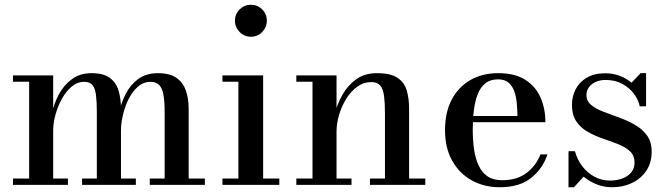

<svg xmlns="http://www.w3.org/2000/svg" viewBox="-20 -777 2808 807"><path d="M203.5 -460V-26.5H265.5V0H34.5V-26.5H102.5V-433.5H34.5V-460ZM488.5 -319.5V-26.5H551V0H325V-26.5H387V-307Q387 -349 383.5 -377.2Q380 -405.5 368.8 -419.2Q357.5 -433 334 -433Q305 -433 281 -412.8Q257 -392.5 239.8 -361Q222.5 -329.5 213 -294.2Q203.5 -259 203.5 -228.5L189 -227.5Q189 -260.5 198.2 -302Q207.5 -343.5 228.2 -381.8Q249 -420 282.8 -444.8Q316.5 -469.5 365 -469.5Q414 -469.5 440.8 -450.2Q467.5 -431 478 -397Q488.5 -363 488.5 -319.5ZM773 -319.5V-26.5H841V0H609.5V-26.5H672V-307Q672 -349 667.2 -377.2Q662.5 -405.5 649.5 -419.2Q636.5 -433 613 -433Q583 -433 559.8 -412.8Q536.5 -392.5 520.8 -361Q505 -329.5 496.8 -294.2Q488.5 -259 488.5 -228.5L472 -227.5Q472 -260.5 480.2 -302Q488.5 -343.5 508 -381.8Q527.5 -420 560.8 -444.8Q594 -469.5 644 -469.5Q693 -469.5 721 -450.2Q749 -431 761 -397Q773 -363 773 -319.5Z M1034.5 -622.5Q1007 -622.5 987.2 -642.5Q967.5 -662.5 967.5 -690Q967.5 -718 987.2 -737.5Q1007 -757 1034.5 -757Q1062.5 -757 1082 -737.5Q1101.5 -718 1101.5 -690Q1101.5 -662.5 1082 -642.5Q1062.5 -622.5 1034.5 -622.5ZM1086 -460V-26.5H1154V0H915V-26.5H982V-433.5H915V-460Z M1394.5 -460V-26.5H1457.5V0H1225.5V-26.5H1293.5V-433.5H1225.5V-460ZM1699.5 -319.5V-26.5H1767.5V0H1535V-26.5H1598V-303Q1598 -345 1594.2 -373.8Q1590.5 -402.5 1578.2 -417.2Q1566 -432 1540.5 -432Q1508 -432 1481 -412.2Q1454 -392.5 1434.8 -361Q1415.5 -329.5 1405 -293.5Q1394.5 -257.5 1394.5 -224.5L1377 -223Q1377 -256.5 1387.2 -298.5Q1397.5 -340.5 1419.8 -379.5Q1442 -418.5 1477.5 -444Q1513 -469.5 1564 -469.5Q1621.5 -469.5 1650.5 -450.2Q1679.5 -431 1689.5 -397Q1699.5 -363 1699.5 -319.5Z M2080 10Q2015.5 10 1963.5 -18.5Q1911.5 -47 1881 -100.8Q1850.5 -154.5 1850.5 -230Q1850.5 -305.5 1879 -359Q1907.5 -412.5 1957.8 -441Q2008 -469.5 2073.5 -469.5Q2145.5 -469.5 2189.2 -440.8Q2233 -412 2252.8 -365Q2272.5 -318 2272.5 -263.5H1918V-289.5H2155Q2154.5 -314.5 2152.2 -341.5Q2150 -368.5 2142.2 -391.5Q2134.5 -414.5 2118.2 -429Q2102 -443.5 2073.5 -443.5Q2041 -443.5 2020.2 -427Q1999.5 -410.5 1988 -381.2Q1976.5 -352 1971.8 -314Q1967 -276 1967 -233Q1967 -188.5 1972.5 -149.8Q1978 -111 1991.8 -81.5Q2005.5 -52 2029.2 -35.8Q2053 -19.5 2090 -19.5Q2152.5 -19.5 2192.8 -49.8Q2233 -80 2251.5 -128H2281Q2261.5 -68.5 2212.5 -29.2Q2163.5 10 2080 10Z M2369.5 10V-141.5H2396.5Q2406 -106 2427.5 -78Q2449 -50 2479 -34Q2509 -18 2544 -18Q2571.5 -18 2595 -26.5Q2618.5 -35 2632.8 -52Q2647 -69 2647 -93.5Q2647 -123.5 2627.8 -141.2Q2608.5 -159 2578.8 -170.8Q2549 -182.5 2515.2 -194Q2481.5 -205.5 2451.8 -222Q2422 -238.5 2403 -265.8Q2384 -293 2384 -337Q2384 -371 2399.2 -401.2Q2414.5 -431.5 2445.8 -450.2Q2477 -469 2524 -469Q2557 -469 2585 -458.2Q2613 -447.5 2634.5 -429.5L2672.5 -469.5H2695.5V-330H2669Q2663 -358.5 2643.8 -383.8Q2624.5 -409 2594.5 -425Q2564.5 -441 2525 -441Q2503.5 -441 2485.2 -433.2Q2467 -425.5 2456 -411.2Q2445 -397 2445 -377.5Q2445 -352 2464.8 -335.8Q2484.5 -319.5 2515.8 -307.5Q2547 -295.5 2582 -283Q2617 -270.5 2648.2 -252.8Q2679.5 -235 2699.2 -208Q2719 -181 2719 -139Q2719 -92.5 2696.2 -59Q2673.5 -25.5 2636 -7.8Q2598.5 10 2552.5 10Q2518.5 10 2488 -2Q2457.5 -14 2433 -34.5L2392.5 10Z"/></svg>

Font: Bodoni Moda 9pt Medium
Style: Regular
Weight: 500
Designer: Owen Earl
Foundry: indestructible type
Version: Version 2.005